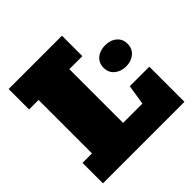

<svg xmlns="http://www.w3.org/2000/svg" viewBox="-197 -948 1119 1119"><g transform="rotate(-45 362.5 -388.5)"><path d="M31.2 0V-168.5H109.4V-608.9H31.2V-777.3H470.7V-608.9H363.3V-166H522.5L542 -289.6H703.1V0ZM608.9 -385.7Q567.4 -385.7 538.6 -409.4Q509.8 -433.1 509.8 -473.6Q509.8 -513.2 537.8 -536.6Q565.9 -560.1 608.9 -560.1Q652.3 -560.1 680.2 -536.6Q708 -513.2 708 -473.6Q708 -433.1 679.4 -409.4Q650.9 -385.7 608.9 -385.7Z"/></g></svg>

Font: Bevan
Style: Regular
Weight: 400
Designer: Vernon Adams
Foundry: Vernon Adams
Version: Version 2.100; ttfautohint (v1.8.3)